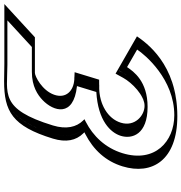

<svg xmlns="http://www.w3.org/2000/svg" viewBox="6 -888 896 949"><g transform="rotate(-90 454.5 -413.0)"><path d="M405.9 -147C529.9 -147 579.5 -273 579.5 -273L727.5 -188C727.5 -188 609.4 15 355.4 15C178.4 15 84 -98 132.3 -256C158.9 -343 219.1 -406 295 -445C260.8 -480 248.6 -532 269.4 -600C351.1 -867 456.8 -840 613.8 -840H886.8L722.6 -689H569.6C447.6 -689 341 -494 548 -494L510.4 -371C255.9 -379 231.4 -147 405.9 -147ZM401.4 -132C306.3 -132 262.1 -196.6 283 -264.3C303 -329.3 378.7 -385.2 500.1 -386.2L528.5 -479.3C431.5 -484 401 -536.7 421.5 -594.5C441.3 -650.3 505.9 -704 574.2 -704H719.9L851.5 -825H609.2C450.6 -825 362.8 -856.2 284.4 -600C265 -536.4 276.2 -489.1 307.9 -456.8L321 -443.5L298.9 -432.2C227.7 -395.6 172.3 -337.8 147.3 -256C101.9 -107.5 189.4 0 360 0C566.1 0 676.8 -137.6 706.6 -180.4L583.9 -250.8C563.5 -214 505.7 -132 401.4 -132ZM401.4 -132C505.7 -132 563.5 -214 583.9 -250.8L706.6 -180.4C676.8 -137.6 566.1 0 360 0C189.4 0 101.9 -107.5 147.3 -256C172.3 -337.8 227.7 -395.6 298.9 -432.2L321 -443.5L307.9 -456.8C276.2 -489.1 265 -536.4 284.4 -600C362.8 -856.2 450.6 -825 609.2 -825H851.5L719.9 -704H574.2C505.9 -704 441.3 -650.3 421.5 -594.5C401 -536.7 431.5 -484 528.5 -479.3L500.1 -386.2C378.7 -385.2 303 -329.3 283 -264.3C262.1 -196.6 306.3 -132 401.4 -132ZM405.9 -147C317.5 -147 280.2 -206.5 297.9 -264.3C314.5 -318 378.1 -370.3 495.6 -371.2L510.5 -371.3L547.9 -493.7L533.8 -494.3C441.7 -498.7 419.4 -546.5 436.2 -593.8C453.3 -641.8 509.6 -689 569.6 -689H722.6L886.8 -840H613.8C583.2 -840 555 -841.2 528.6 -841.2C415.3 -841.2 334.2 -811.7 269.4 -600C248.6 -531.8 261 -480.2 295 -445C219.2 -406 158.8 -342.9 132.3 -256C84 -98 178.4 15 355.4 15C569.8 15 687.3 -129.5 718.9 -174.9L727.9 -187.8L580.4 -272.5L570.4 -254.4C551.2 -219.7 500 -147 405.9 -147ZM401.4 -132C527.9 -132 576 -201 597.9 -233.5L684.5 -183.7C658.7 -144.3 538 0 360 0C230.3 0 123.3 -95.8 172.3 -256C198.4 -341.4 257.8 -401.7 326.7 -437.1L340.3 -444.1L333.1 -451.5C301.7 -483.5 289.1 -533.5 309.4 -600C390.5 -865.3 467.8 -825 609.2 -825H828.8L697.3 -704H574.2C501.8 -704 459.8 -674.8 434.7 -650.8C379.3 -598 347.1 -497.8 504 -481L474.8 -385.4C333.2 -377.2 273.7 -315.3 258 -264.3C240.8 -208.7 264.9 -132 401.4 -132ZM749.9 -184.5 565.5 -290.3 544.5 -252.2C520.7 -209.3 458 -147 405.9 -147C359 -147 301.5 -194.5 323 -264.3C343 -329.5 415.5 -370.6 496.3 -371.2L535.6 -371.5L572.6 -492.6L538.1 -494.2C480.1 -497 440.7 -535.9 461.4 -594.2C482.4 -653.5 552.1 -689 569.6 -689H745.3L909.5 -840H613.8C585.4 -840 557.6 -841.2 528.3 -841.2C380.2 -841.2 306.2 -802.1 244.4 -600C224.5 -534.9 235.3 -485.6 269.9 -450.3L275.7 -444.4L267.3 -440.1C189.1 -399.9 132.8 -339.4 107.3 -256C62.6 -109.8 137.6 15 355.4 15C613.8 15 719.8 -141.3 749.9 -184.5Z"/></g></svg>

Font: Hussar Outliner
Style: Obl
Weight: 700
Foundry: Cannot Into Space Fonts
Version: Version 0.92